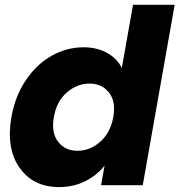

<svg xmlns="http://www.w3.org/2000/svg" viewBox="-20 -760 737 788"><path d="M26.9 -279.8Q42 -365.7 86.4 -431.4Q130.9 -497.1 192.6 -531.5Q254.4 -565.9 323.2 -565.9Q377.9 -565.9 419.4 -543Q460.9 -520 480 -481L525.9 -740.2H696.8L565.9 0H395L409.2 -80.1Q377.4 -40 329.3 -16.1Q281.2 7.8 222.2 7.8Q116.7 7.8 60.5 -71.3Q4.4 -150.4 26.9 -279.8ZM347.2 -417Q296.4 -417 254.2 -380.4Q211.9 -343.8 201.2 -279.8Q189.5 -215.8 218.3 -178.5Q247.1 -141.1 297.9 -141.1Q349.1 -141.1 391.1 -178Q433.1 -214.8 444.8 -278.8Q456.5 -342.8 427.5 -379.9Q398.4 -417 347.2 -417Z"/></svg>

Font: Poppins
Style: Bold Italic
Weight: 700
Italic angle: -10°
Designer: Ninad Kale (Devanagari), Jonny Pinhorn (Latin)
Foundry: Indian Type Foundry
Version: Version 3.200;PS 1.000;hotconv 16.6.54;makeotf.lib2.5.65590